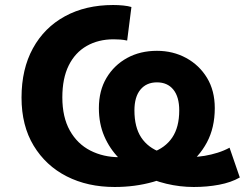

<svg xmlns="http://www.w3.org/2000/svg" viewBox="-20 -736 978 767"><path d="M438 11Q330 11 246.5 -31.5Q163 -74 114.5 -154Q66 -234 66 -346Q66 -460 111.5 -543Q157 -626 239.5 -671Q322 -716 432 -716Q453 -716 472.5 -714Q492 -712 505 -708L488 -574Q474 -577 461 -578Q448 -579 434 -579Q373 -579 326.5 -552.5Q280 -526 254.5 -474.5Q229 -423 229 -347Q229 -268 259 -214.5Q289 -161 341 -134.5Q393 -108 457 -108Q533 -108 586.5 -126.5Q640 -145 668 -186.5Q696 -228 696 -295Q696 -349 672.5 -378Q649 -407 607 -407Q565 -407 541 -378Q517 -349 517 -295Q517 -228 544 -187Q571 -146 622.5 -127.5Q674 -109 746 -109Q771 -109 797.5 -113.5Q824 -118 849.5 -126Q875 -134 897 -146L938 -27Q903 -7 855 2Q807 11 754 11Q699 11 644.5 -2Q590 -15 541.5 -40.5Q493 -66 455.5 -104Q418 -142 396.5 -192Q375 -242 375 -304Q375 -374 405.5 -425Q436 -476 488 -504.5Q540 -533 607 -533Q671 -533 723.5 -504.5Q776 -476 807 -425Q838 -374 838 -304Q838 -226 806.5 -167Q775 -108 719.5 -69Q664 -30 592 -9.5Q520 11 438 11Z"/></svg>

Font: Nunito Sans 7pt ExtraBold
Style: Regular
Weight: 800
Designer: Vernon Adams
Foundry: Vernon Adams
Version: Version 3.101;gftools[0.9.27]